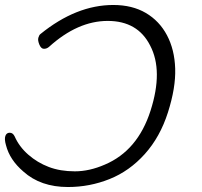

<svg xmlns="http://www.w3.org/2000/svg" viewBox="-68 -733 813 771"><path d="M-44 -150Q-51 -174 -46.5 -187Q-42 -200 -29 -200Q-16 -200 -9 -185Q9 -144 45.5 -112Q82 -80 128 -62.5Q174 -45 232.5 -45Q291 -45 353 -72Q485 -128 536.5 -288.5Q588 -449 535 -550Q485 -649 364.5 -649Q244 -649 129 -545Q120 -537 108.5 -537Q97 -537 90 -554Q83 -571 86 -581.5Q89 -592 94 -596Q238 -713 387 -713Q463 -713 517.5 -681Q572 -649 602.5 -591.5Q633 -534 635.5 -457.5Q638 -381 606.5 -282Q575 -183 513.5 -114.5Q452 -46 372 -14Q292 18 205 18Q95 18 26 -44Q-29 -91 -44 -150Z"/></svg>

Font: LXGW Bright GB
Style: Italic
Weight: 400
Italic angle: -12°
Designer: Christian Thalmann (Catharsis Fonts)
Foundry: LXGW / Christian Thalmann (Catharsis Fonts) / Fontworks Inc.
Version: Version 5.510